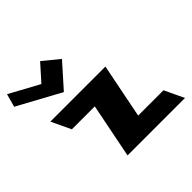

<svg xmlns="http://www.w3.org/2000/svg" viewBox="-494 -1048 1255 1255"><g transform="rotate(-45 133.5 -420.0)"><path d="M-269.1 -840 -294.1 -749 3.5 -587 147.9 -749 36.9 -840 -63.2 -728ZM313.5 -513H-195.5L-131.7 -378H80.3L5 0H536L472.2 -135H238.2Z"/></g></svg>

Font: Hussar
Style: BdOpOblFive
Weight: 700
Foundry: Cannot Into Space Fonts
Version: Version 2.00